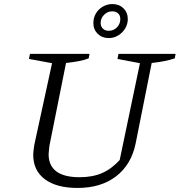

<svg xmlns="http://www.w3.org/2000/svg" viewBox="-20 -919 887 948"><path d="M363 9Q259 9 201.5 -34Q144 -77 144 -155Q144 -164 145.5 -175Q147 -186 149 -202L237 -607L123 -628L128 -653H422L418 -631Q396 -622 368.5 -617Q341 -612 306 -608L224 -199Q223 -185 221.5 -175Q220 -165 220 -158Q220 -101 258.5 -72.5Q297 -44 373 -44Q437 -44 484 -64.5Q531 -85 571 -129L671 -607L560 -628L565 -653H847L843 -631Q820 -623 792.5 -617.5Q765 -612 729 -608L650 -212Q629 -107 554 -49Q479 9 363 9ZM517 -731Q484 -731 462.5 -752Q441 -773 441 -805Q441 -831 453.5 -852.5Q466 -874 488 -886.5Q510 -899 535 -899Q568 -899 589.5 -878Q611 -857 611 -825Q611 -800 598 -778.5Q585 -757 563.5 -744Q542 -731 517 -731ZM517 -767Q541 -767 557.5 -784Q574 -801 574 -825Q574 -843 563 -853Q552 -863 534 -863Q511 -863 494 -846Q477 -829 477 -806Q477 -788 488 -777.5Q499 -767 517 -767Z"/></svg>

Font: Piazzolla Thin Light
Style: Italic
Weight: 300
Italic angle: -11.3°
Version: Version 2.005